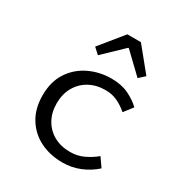

<svg xmlns="http://www.w3.org/2000/svg" viewBox="-175 -867 950 1006"><g transform="rotate(30 300.0 -364.0)"><path d="M346 12Q270 12 210 -18Q150 -48 115 -105Q80 -162 80 -242Q80 -324 117 -381Q154 -438 216 -468Q278 -498 351 -498Q410 -498 454 -477Q498 -456 528 -427L487 -374Q457 -400 424.5 -415Q392 -430 354 -430Q298 -430 255.5 -406.5Q213 -383 189 -340.5Q165 -298 165 -242Q165 -187 188.5 -145Q212 -103 254 -79.5Q296 -56 352 -56Q397 -56 434.5 -74Q472 -92 502 -117L539 -64Q499 -28 449.5 -8Q400 12 346 12ZM226 -568 191 -600 305 -740H387L501 -600L466 -568L348 -681H344Z"/></g></svg>

Font: SauceCodePro NFM
Style: Regular
Weight: 400
Monospace: yes
Designer: Paul D. Hunt, Teo Tuominen
Foundry: Adobe
Version: Version 2.042;hotconv 1.1.0;makeotfexe 2.6.0;Nerd Fonts 3.3.